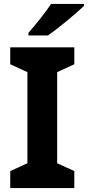

<svg xmlns="http://www.w3.org/2000/svg" viewBox="-20 -954 446 974"><path d="M406 -924V-934H239C210 -889 156 -824 124 -787V-774H223C274 -809 368 -887 406 -924ZM357 0V-86L270 -126V-588L357 -628V-714H32V-628L119 -588V-126L32 -86V0Z"/></svg>

Font: Noto Sans Adlam
Style: Bold
Weight: 700
Designer: Mark Jamra, Neil Patel
Foundry: JamraPatel LLC
Version: Version 3.001